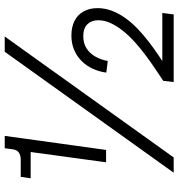

<svg xmlns="http://www.w3.org/2000/svg" viewBox="8 -744 737 792"><g transform="rotate(-90 376.0 -348.5)"><path d="M102 -279 148 -616 160 -590H36L42 -631H113Q131 -631 142.5 -639Q154 -647 156 -667L160 -697H211L153 -279ZM59 0 558 -697H621L122 0ZM433 0 438 -43Q462 -59 489.5 -77.5Q517 -96 545 -117Q573 -138 598.5 -161Q624 -184 644 -209Q664 -234 676 -259.5Q688 -285 688 -312Q688 -339 671.5 -356Q655 -373 622 -373Q593 -373 572 -359.5Q551 -346 538 -323Q525 -300 520 -272L472 -278Q476 -308 488 -334Q500 -360 520 -380Q540 -400 566.5 -411Q593 -422 625 -422Q660 -422 685.5 -409Q711 -396 724.5 -371.5Q738 -347 738 -314Q738 -284 727 -255Q716 -226 697 -199.5Q678 -173 653 -149Q628 -125 600 -103.5Q572 -82 544 -63Q516 -44 490 -29L493 -47H718L712 0Z"/></g></svg>

Font: Hanken Grotesk
Style: Italic
Weight: 400
Italic angle: -8°
Designer: Alfredo Marco Pradil
Foundry: Hanken Design Co.
Version: Version 3.013